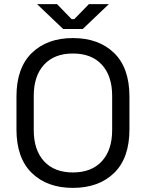

<svg xmlns="http://www.w3.org/2000/svg" viewBox="-20 -899 709 933"><path d="M334 14Q209 14 134.5 -58.5Q60 -131 60 -270V-430Q60 -569 134.5 -641.5Q209 -714 334 -714Q460 -714 534.5 -641.5Q609 -569 609 -430V-270Q609 -131 534.5 -58.5Q460 14 334 14ZM334 -61Q425 -61 475 -115.5Q525 -170 525 -267V-433Q525 -530 475 -584.5Q425 -639 334 -639Q244 -639 194 -584.5Q144 -530 144 -433V-267Q144 -170 194 -115.5Q244 -61 334 -61ZM287 -758 160 -879H257L328 -806H341L412 -879H509L382 -758Z"/></svg>

Font: Space Grotesk
Style: Regular
Weight: 400
Designer: Florian Karsten
Foundry: Florian Karsten
Version: Version 2.000